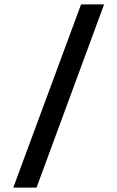

<svg xmlns="http://www.w3.org/2000/svg" viewBox="-20 -724 529 867"><path d="M346 -704 40 123H145L450 -704Z"/></svg>

Font: Noto Sans Syriac SemiBold
Style: Regular
Weight: 600
Designer: Patrick Giasson and the Monotype Design Team
Foundry: Monotype Imaging Inc.
Version: Version 3.000